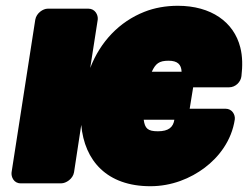

<svg xmlns="http://www.w3.org/2000/svg" viewBox="-20 -596 858 664"><path d="M608 -348H505C518 -376 530 -386 563 -386C594 -386 607 -373 608 -348ZM648 -294H772C795 -294 813 -313 815 -333C819 -367 819 -401 811 -432C789 -520 710 -576 595 -576C554 -576 514 -569 479 -555C393 -521 327 -452 292 -361L318 -528C320 -544 309 -566 286 -566H145C129 -566 106 -551 102 -528L20 0C18 16 28 38 51 38H192C208 38 232 23 236 0L261 -164C272 -40 350 48 500 48C574 48 639 21 688 -16C736 -52 781 -109 792 -183C794 -199 783 -220 760 -220H636ZM583 -182C579 -156 563 -142 526 -142C491 -142 481 -152 477 -182Z"/></svg>

Font: Asimov Print
Style: EIt
Weight: 500
Designer: Google
Version: Version 2.000980; 2014